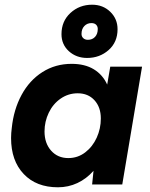

<svg xmlns="http://www.w3.org/2000/svg" viewBox="-20 -783 637 815"><path d="M377 -58Q347 -24 308.5 -6Q270 12 226 12Q134 12 80.5 -44.5Q27 -101 27 -197Q27 -218 30 -240Q38 -318 71.5 -380Q105 -442 160 -477Q215 -512 284 -512Q340 -512 378 -489Q416 -466 435 -424L448 -500H583L499 0H371ZM270 -112Q310 -112 341.5 -136Q373 -160 390.5 -198.5Q408 -237 408 -280Q408 -328 381 -357.5Q354 -387 310 -387Q270 -387 237.5 -364.5Q205 -342 187 -304.5Q169 -267 169 -225Q169 -175 197 -143.5Q225 -112 270 -112ZM241 -638Q241 -693 279 -728Q317 -763 371 -763Q417 -763 448 -733Q479 -703 479 -659Q479 -604 441 -570.5Q403 -537 350 -537Q304 -537 272.5 -565.5Q241 -594 241 -638ZM353 -614Q372 -614 383.5 -626.5Q395 -639 395 -660Q395 -671 388 -678Q381 -685 368 -685Q350 -685 338 -672.5Q326 -660 326 -639Q326 -628 333.5 -621Q341 -614 353 -614Z"/></svg>

Font: Oak Sans
Style: Bold Italic
Weight: 700
Italic angle: -9.5°
Foundry: Erik Kennedy, Walven
Version: Version 1.000